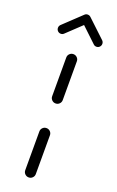

<svg xmlns="http://www.w3.org/2000/svg" viewBox="-171 -722 461 759"><g transform="rotate(20 59.5 -342.5)"><path d="M59.3 0Q50 0 43.5 -6.5Q37 -13 37 -22.2V-185.2Q37 -194.4 43.5 -200.9Q50 -207.4 59.3 -207.4Q68.5 -207.4 75 -200.9Q81.5 -194.4 81.5 -185.2V-22.2Q81.5 -13 75 -6.5Q68.5 0 59.3 0ZM59.3 -311.1Q50 -311.1 43.5 -317.6Q37 -324.1 37 -333.3V-496.3Q37 -505.6 43.5 -512Q50 -518.5 59.3 -518.5Q68.5 -518.5 75 -512Q81.5 -505.6 81.5 -496.3V-333.3Q81.5 -324.1 75 -317.6Q68.5 -311.1 59.3 -311.1ZM58.9 -684.8Q66.7 -684.8 72 -679.4Q77.4 -674.1 77.4 -666.3Q77.4 -658.5 71.9 -653L-3 -582.2Q-8.1 -577 -15.6 -577Q-23.3 -577 -28.7 -582.4Q-34.1 -587.8 -34.1 -595.6Q-34.1 -603.3 -28.5 -608.9L46.3 -679.6Q51.5 -684.8 58.9 -684.8ZM72.6 -678.9 147 -608.9Q152.6 -603.3 152.6 -595.6Q152.6 -587.8 147.2 -582.4Q141.9 -577 134.1 -577Q126.7 -577 121.5 -582.2L47.4 -652.2Z"/></g></svg>

Font: 26F Galaxy Hebrew
Style: Regular
Weight: 400
Designer: C₂₉H₂₅N₃O₅
Version: Version 1.000